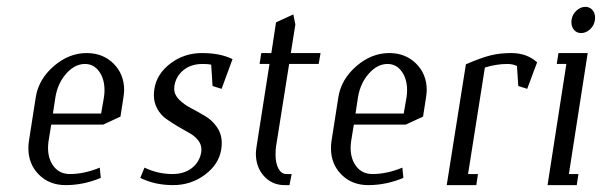

<svg xmlns="http://www.w3.org/2000/svg" viewBox="-20 -538 1749 558"><path d="M62.5 -107.4Q62.5 -117.7 64 -127.9L84 -255.9Q92.3 -307.6 136.2 -345.7Q180.2 -383.8 231.9 -383.8Q279.3 -383.8 310.1 -353Q340.8 -322.3 340.8 -276.4Q340.8 -269.5 338.9 -255.9L330.1 -199.2L279.8 -175.8H128.9L121.1 -127.9Q119.6 -117.7 119.6 -108.4Q119.6 -75.2 136.7 -53.7Q153.8 -32.2 183.1 -32.2Q224.6 -32.2 270 -50.8L272.9 -21Q222.7 0 170.9 0Q123.5 0 93 -30.5Q62.5 -61 62.5 -107.4ZM133.8 -208H273.9L282.2 -255.9Q283.7 -266.1 283.7 -275.9Q283.7 -308.6 268.1 -330.3Q252.4 -352.1 227.1 -352.1Q197.3 -352.1 172.6 -324.2Q147.9 -296.4 141.1 -255.9Z M387.7 -21 399.9 -50.8Q439 -32.2 481 -32.2Q515.6 -32.2 538.1 -50Q560.5 -67.9 564.9 -96.2Q565.4 -98.6 565.4 -103.5Q565.4 -118.7 555.2 -131.1Q544.9 -143.6 529.5 -151.9Q514.2 -160.2 496.3 -170.9Q478.5 -181.6 463.1 -192.4Q447.8 -203.1 437.5 -221.2Q427.2 -239.3 427.2 -261.7Q427.2 -270.5 428.7 -279.8Q435.5 -323.2 475.3 -353.5Q515.1 -383.8 566.9 -383.8Q620.1 -383.8 655.8 -366.2L624 -279.8L597.7 -288.1L593.8 -350.1Q585.9 -352.1 568.8 -352.1Q535.2 -352.1 513.2 -334.2Q491.2 -316.4 486.8 -288.1Q486.3 -285.6 486.3 -280.3Q486.3 -262.7 500.5 -248.5Q514.6 -234.4 535.2 -223.6Q555.7 -212.9 575.9 -200.9Q596.2 -189 610.4 -168.7Q624.5 -148.4 624.5 -122.1Q624.5 -113.8 623 -104Q616.2 -60.5 575.7 -30.3Q535.2 0 482.9 0Q430.2 0 387.7 -21Z M723.6 -91.8Q723.6 -98.1 725.6 -111.8L763.2 -352.1H734.4L739.3 -383.8H768.6L782.2 -473.1L832.5 -496.1L838.4 -466.8L825.2 -383.8H911.6L906.2 -352.1H820.3L782.2 -111.8Q780.8 -103.5 780.8 -88.4Q780.8 -63.5 789.3 -47.9Q797.9 -32.2 812.5 -32.2H827.6L821.3 0H807.6Q771 0 747.3 -26.1Q723.6 -52.2 723.6 -91.8Z M941.9 -107.4Q941.9 -117.7 943.4 -127.9L963.4 -255.9Q971.7 -307.6 1015.6 -345.7Q1059.6 -383.8 1111.3 -383.8Q1158.7 -383.8 1189.5 -353Q1220.2 -322.3 1220.2 -276.4Q1220.2 -269.5 1218.3 -255.9L1209.5 -199.2L1159.2 -175.8H1008.3L1000.5 -127.9Q999 -117.7 999 -108.4Q999 -75.2 1016.1 -53.7Q1033.2 -32.2 1062.5 -32.2Q1104 -32.2 1149.4 -50.8L1152.3 -21Q1102.1 0 1050.3 0Q1002.9 0 972.4 -30.5Q941.9 -61 941.9 -107.4ZM1013.2 -208H1153.3L1161.6 -255.9Q1163.1 -266.1 1163.1 -275.9Q1163.1 -308.6 1147.5 -330.3Q1131.8 -352.1 1106.4 -352.1Q1076.7 -352.1 1052 -324.2Q1027.3 -296.4 1020.5 -255.9Z M1278.3 0 1334 -351.1Q1376.5 -369.6 1404.1 -376.7Q1431.6 -383.8 1466.3 -383.8Q1511.2 -383.8 1541 -356.9L1512.2 -279.8L1486.3 -288.1L1482.4 -346.2Q1470.7 -352.1 1454.1 -352.1Q1423.3 -352.1 1389.2 -341.8L1340.3 -32.2H1369.1L1364.3 0Z M1571.3 0 1626 -352.1H1598.1L1603 -383.8H1688L1633.3 -32.2H1661.1L1656.2 0ZM1640.6 -473.6Q1640.6 -478 1641.1 -480Q1643.1 -495.6 1655 -506.8Q1667 -518.1 1681.2 -518.1Q1693.8 -518.1 1701.7 -509Q1709.5 -500 1709.5 -486.3Q1709.5 -481.9 1709 -480Q1707 -464.4 1695.1 -453.1Q1683.1 -441.9 1668.9 -441.9Q1656.2 -441.9 1648.4 -450.9Q1640.6 -460 1640.6 -473.6Z"/></svg>

Font: Gawaa
Style: Italic
Weight: 400
Designer: T. Christopher White
Version: Version 1.0